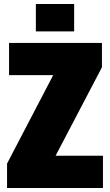

<svg xmlns="http://www.w3.org/2000/svg" viewBox="-20 -933 546 953"><path d="M25 -720H486V-599L256 -160H491V0H15V-121L244 -560H25ZM158 -913H348V-777H158Z"/></svg>

Font: Protest Strike
Style: Regular
Weight: 400
Designer: Octavio Pardo
Foundry: Ashler Design
Version: Version 2.005; ttfautohint (v1.8.4.7-5d5b)